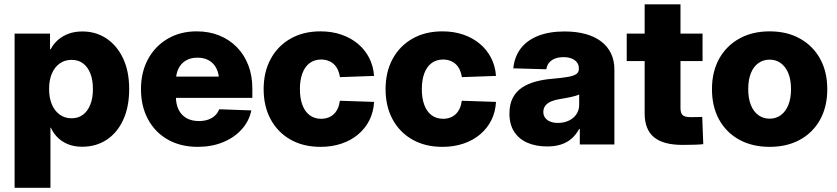

<svg xmlns="http://www.w3.org/2000/svg" viewBox="-20 -681 3947 905"><path d="M48.8 204.1V-522.5H215.8V-449.2H218.8Q232.9 -475.1 254.4 -493.7Q275.9 -512.2 304.4 -522.5Q333 -532.7 368.7 -532.7Q432.1 -532.7 481.9 -499.5Q531.7 -466.3 560.3 -405.5Q588.9 -344.7 588.9 -261.7Q588.9 -177.7 561 -116.7Q533.2 -55.7 483.2 -22.5Q433.1 10.7 367.2 10.7Q331.5 10.7 303 -0.2Q274.4 -11.2 253.4 -31.2Q232.4 -51.3 219.7 -79.1H217.8V204.1ZM317.4 -123.5Q349.1 -123.5 371.3 -140.4Q393.6 -157.2 405.8 -188.2Q418 -219.2 418 -261.7Q418 -304.2 405.8 -335Q393.6 -365.7 371.3 -382.3Q349.1 -398.9 317.4 -398.9Q285.6 -398.9 261.7 -382.1Q237.8 -365.2 224.6 -334.5Q211.4 -303.7 211.4 -261.7Q211.4 -219.7 224.6 -188.7Q237.8 -157.7 261.7 -140.6Q285.6 -123.5 317.4 -123.5Z M912.1 11.2Q831.5 11.2 771.2 -22.9Q710.9 -57.1 677.7 -118.7Q644.5 -180.2 644.5 -260.7Q644.5 -340.8 677.7 -402.1Q710.9 -463.4 770.3 -498.3Q829.6 -533.2 907.2 -533.2Q965.3 -533.2 1013.2 -513.9Q1061 -494.6 1095.9 -459.2Q1130.9 -423.8 1150.1 -374.5Q1169.4 -325.2 1169.4 -264.6V-219.7H700.2V-319.8H1089.8L1012.7 -298.8Q1012.7 -333 1000.5 -357.7Q988.3 -382.3 965.6 -395.8Q942.9 -409.2 910.6 -409.2Q878.9 -409.2 856.2 -395.8Q833.5 -382.3 821.3 -357.9Q809.1 -333.5 809.1 -299.3V-226.1Q809.1 -189.9 822 -163.8Q835 -137.7 859.4 -124Q883.8 -110.4 917.5 -110.4Q941.9 -110.4 961.2 -117.2Q980.5 -124 993.7 -136.5Q1006.8 -148.9 1013.2 -166L1164.6 -160.6Q1154.3 -109.9 1119.1 -71Q1084 -32.2 1030.8 -10.5Q977.5 11.2 912.1 11.2Z M1490.7 11.2Q1409.7 11.2 1349.4 -22.9Q1289.1 -57.1 1255.9 -118.4Q1222.7 -179.7 1222.7 -260.7Q1222.7 -341.8 1255.9 -403.1Q1289.1 -464.4 1349.4 -498.8Q1409.7 -533.2 1490.7 -533.2Q1544.4 -533.2 1589.1 -517.8Q1633.8 -502.4 1667 -474.6Q1700.2 -446.8 1720 -408.4Q1739.7 -370.1 1743.2 -323.2L1582.5 -317.4Q1579.6 -336.4 1572.5 -351.8Q1565.4 -367.2 1554.2 -377.9Q1543 -388.7 1527.6 -394.5Q1512.2 -400.4 1493.7 -400.4Q1461.9 -400.4 1439.5 -383.5Q1417 -366.7 1405.3 -335.4Q1393.6 -304.2 1393.6 -260.7Q1393.6 -217.8 1405.3 -186.3Q1417 -154.8 1439.7 -137.9Q1462.4 -121.1 1493.7 -121.1Q1512.2 -121.1 1527.6 -127Q1543 -132.8 1554.2 -143.8Q1565.4 -154.8 1572.5 -170.7Q1579.6 -186.5 1582 -206.1L1743.2 -200.7Q1740.7 -153.3 1721.4 -114.7Q1702.1 -76.2 1668.7 -47.9Q1635.3 -19.5 1590.1 -4.2Q1544.9 11.2 1490.7 11.2Z M2065.4 11.2Q1984.4 11.2 1924.1 -22.9Q1863.8 -57.1 1830.6 -118.4Q1797.4 -179.7 1797.4 -260.7Q1797.4 -341.8 1830.6 -403.1Q1863.8 -464.4 1924.1 -498.8Q1984.4 -533.2 2065.4 -533.2Q2119.1 -533.2 2163.8 -517.8Q2208.5 -502.4 2241.7 -474.6Q2274.9 -446.8 2294.7 -408.4Q2314.5 -370.1 2317.9 -323.2L2157.2 -317.4Q2154.3 -336.4 2147.2 -351.8Q2140.1 -367.2 2128.9 -377.9Q2117.7 -388.7 2102.3 -394.5Q2086.9 -400.4 2068.4 -400.4Q2036.6 -400.4 2014.2 -383.5Q1991.7 -366.7 1980 -335.4Q1968.3 -304.2 1968.3 -260.7Q1968.3 -217.8 1980 -186.3Q1991.7 -154.8 2014.4 -137.9Q2037.1 -121.1 2068.4 -121.1Q2086.9 -121.1 2102.3 -127Q2117.7 -132.8 2128.9 -143.8Q2140.1 -154.8 2147.2 -170.7Q2154.3 -186.5 2156.7 -206.1L2317.9 -200.7Q2315.4 -153.3 2296.1 -114.7Q2276.9 -76.2 2243.4 -47.9Q2210 -19.5 2164.8 -4.2Q2119.6 11.2 2065.4 11.2Z M2558.6 9.3Q2506.8 9.3 2466.8 -7.8Q2426.8 -24.9 2404.1 -59.3Q2381.3 -93.8 2381.3 -145.5Q2381.3 -189.9 2397 -219.7Q2412.6 -249.5 2440.4 -268.1Q2468.3 -286.6 2504.6 -296.4Q2541 -306.2 2582 -309.6Q2628.4 -313.5 2656.2 -318.4Q2684.1 -323.2 2696.3 -331.8Q2708.5 -340.3 2708.5 -356V-358.9Q2708.5 -375 2699.7 -386.7Q2690.9 -398.4 2674.8 -405Q2658.7 -411.6 2636.2 -411.6Q2613.3 -411.6 2595.7 -404.8Q2578.1 -397.9 2567.9 -385Q2557.6 -372.1 2555.2 -354.5L2399.4 -358.9Q2404.8 -413.1 2434.1 -451.9Q2463.4 -490.7 2515.6 -511.7Q2567.9 -532.7 2641.1 -532.7Q2696.3 -532.7 2739.7 -520.8Q2783.2 -508.8 2813.7 -485.6Q2844.2 -462.4 2860.1 -429Q2876 -395.5 2876 -352.5V0H2712.9V-73.2H2710Q2694.8 -45.4 2673.6 -27.1Q2652.3 -8.8 2624 0.2Q2595.7 9.3 2558.6 9.3ZM2609.9 -101.6Q2638.2 -101.6 2660.9 -112.3Q2683.6 -123 2696.8 -142.3Q2710 -161.6 2710 -187.5V-235.4Q2703.1 -232.4 2693.6 -229.5Q2684.1 -226.6 2672.1 -223.9Q2660.2 -221.2 2646.5 -218.8Q2632.8 -216.3 2618.2 -213.9Q2595.2 -210.4 2577.9 -202.9Q2560.5 -195.3 2550.8 -183.1Q2541 -170.9 2541 -153.3Q2541 -137.2 2549.8 -125.5Q2558.6 -113.8 2574 -107.7Q2589.4 -101.6 2609.9 -101.6Z M3291.5 -522.5V-393.1H2934.1V-522.5ZM3018.6 -660.6H3187.5V-171.9Q3187.5 -147.9 3197.5 -138.4Q3207.5 -128.9 3234.4 -128.9Q3246.1 -128.9 3264.2 -129.2Q3282.2 -129.4 3290 -129.9L3294.9 -1.5Q3278.3 0.5 3251.5 1.2Q3224.6 2 3197.3 2Q3106 2 3062.3 -34.4Q3018.6 -70.8 3018.6 -146.5Z M3607.9 11.2Q3525.9 11.2 3464.6 -22.5Q3403.3 -56.2 3369.6 -117.2Q3335.9 -178.2 3335.9 -260.7Q3335.9 -342.8 3369.6 -403.8Q3403.3 -464.8 3464.6 -499Q3525.9 -533.2 3607.9 -533.2Q3689.9 -533.2 3751 -499Q3812 -464.8 3845.7 -403.8Q3879.4 -342.8 3879.4 -260.7Q3879.4 -178.2 3845.7 -117.2Q3812 -56.2 3751 -22.5Q3689.9 11.2 3607.9 11.2ZM3607.9 -121.6Q3637.7 -121.6 3660.4 -138.2Q3683.1 -154.8 3695.8 -186Q3708.5 -217.3 3708.5 -260.7Q3708.5 -305.2 3695.8 -335.9Q3683.1 -366.7 3660.4 -383.3Q3637.7 -399.9 3607.9 -399.9Q3577.6 -399.9 3554.7 -383.5Q3531.7 -367.2 3519.3 -336.2Q3506.8 -305.2 3506.8 -260.7Q3506.8 -216.8 3519.3 -185.8Q3531.7 -154.8 3554.7 -138.2Q3577.6 -121.6 3607.9 -121.6Z"/></svg>

Font: Inter 28pt ExtraBold
Style: Regular
Weight: 800
Designer: Rasmus Andersson
Foundry: rsms
Version: Version 4.001;git-66647c0bb